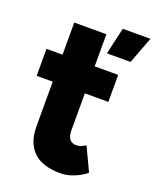

<svg xmlns="http://www.w3.org/2000/svg" viewBox="-135 -785 712 876"><g transform="rotate(20 221.0 -346.5)"><path d="M278 -575 308 -705H442L393 -575ZM266 12Q177 12 133.5 -30.5Q90 -73 90 -152V-656H246V-191Q246 -161 257 -147Q268 -133 291 -133Q300 -133 312 -137.5Q324 -142 334 -149L388 -35Q364 -15 330.5 -1.5Q297 12 266 12ZM12 -369V-500H360V-369Z"/></g></svg>

Font: Figtree Light ExtraBold
Style: Regular
Weight: 800
Version: Version 2.001;gftools[0.9.30]